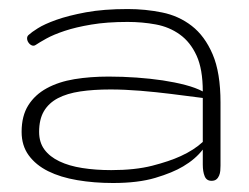

<svg xmlns="http://www.w3.org/2000/svg" viewBox="-20 -404 556 429"><path d="M67.4 -109.4Q67.4 -85.9 79.3 -69.8Q91.3 -53.7 112.8 -43.5Q134.3 -33.2 163.8 -28.6Q193.4 -23.9 228.5 -23.9Q281.7 -23.9 320.1 -33.7Q358.4 -43.5 383.8 -55.2Q413.6 -68.8 433.1 -86.9V-185.1Q397 -189.9 360.8 -194.3Q329.6 -198.2 293.7 -201.2Q257.8 -204.1 226.6 -204.1Q189 -204.1 159.4 -199.7Q129.9 -195.3 109.4 -184.6Q88.9 -173.8 78.1 -155.5Q67.4 -137.2 67.4 -109.4ZM265.1 -355Q218.8 -355 184.1 -349.1Q149.4 -343.3 124.5 -335Q99.6 -326.7 83.7 -317.9Q67.9 -309.1 59.1 -303.2Q55.2 -300.8 50.8 -302.7Q46.4 -304.7 43.5 -309.1Q40.5 -313.5 40.5 -318.6Q40.5 -323.7 45.4 -327.1Q49.8 -331.5 64.5 -340.8Q79.1 -350.1 105.7 -359.6Q132.3 -369.1 171.9 -376.5Q211.4 -383.8 265.6 -383.8Q304.7 -383.8 342 -376.2Q379.4 -368.7 408.4 -346.2Q437.5 -323.7 455.1 -282.7Q472.7 -241.7 472.7 -174.8V-34.2Q472.7 -28.3 472.2 -22.5Q471.7 -16.6 469.5 -11.5Q467.3 -6.3 463.4 -3.2Q459.5 0 452.6 0Q441.4 0 437.3 -10.3Q433.1 -20.5 433.1 -36.1V-69.8Q416.5 -48.3 389.2 -32.2Q365.7 -18.1 327.1 -6.6Q288.6 4.9 232.4 4.9Q189.9 4.9 152.6 -1.5Q115.2 -7.8 87.6 -21.5Q60.1 -35.2 44.2 -56.9Q28.3 -78.6 28.3 -109.4Q28.3 -145 43.2 -168.7Q58.1 -192.4 84.5 -206.8Q110.8 -221.2 146.2 -227.1Q181.6 -232.9 222.7 -232.9Q253.9 -232.9 284.9 -230.7Q315.9 -228.5 343.5 -224.4Q371.1 -220.2 394.3 -214.1Q417.5 -208 433.1 -199.7Q433.1 -249.5 419.2 -279.8Q405.3 -310.1 381.8 -326.9Q358.4 -343.8 328.1 -349.4Q297.9 -355 265.1 -355Z"/></svg>

Font: Gruppo
Style: Regular
Weight: 400
Foundry: Vernon Adams
Version: Version 1.000